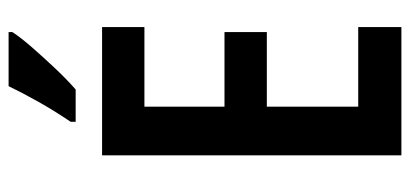

<svg xmlns="http://www.w3.org/2000/svg" viewBox="-280 -698 977 458"><g transform="rotate(-90 209.0 -468.5)"><path d="M374 0H68V-714H374V-613H184V-422H362V-321H184V-103H374ZM362 -928Q349 -908 325 -880.5Q301 -853 274.5 -825Q248 -797 225 -777H148V-789Q175 -829 196 -866.5Q217 -904 233 -937H362Z"/></g></svg>

Font: Noto Sans Thai Looped ExtraCondensed SemiBold
Style: Regular
Weight: 600
Width: 2
Designer: Sasikarn Vongin, Ben Mitchell
Foundry: The Fontpad Ltd
Version: Version 1.001; ttfautohint (v1.8.4.7-5d5b)